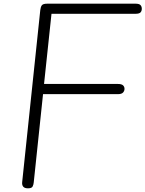

<svg xmlns="http://www.w3.org/2000/svg" viewBox="-20 -1024 791 1044"><path d="M132 0Q114 0 106.5 -8.8Q99 -17.5 100.5 -33L199 -969Q201 -986.5 207.5 -995.2Q214 -1004 237 -1004H716.5Q737 -1004 744 -996.2Q751 -988.5 751 -976.5Q751 -964 744 -956.5Q737 -949 716.5 -949H260L219.5 -567.5H620.5Q641 -567.5 649 -560Q657 -552.5 657 -541Q657 -529.5 649 -520.8Q641 -512 620.5 -512H214L163.5 -32.5Q162.5 -20.5 157.5 -10.2Q152.5 0 132 0Z"/></svg>

Font: Edu SA Hand Cursive
Style: Regular
Weight: 400
Designer: Tina and Corey Anderson, Eben Sorkin, Mirko Velimirovic
Foundry: Google for Education
Version: Version 2.000